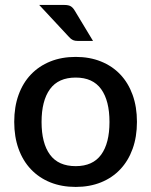

<svg xmlns="http://www.w3.org/2000/svg" viewBox="-20 -748 611 776"><path d="M286 -518Q342.5 -518 388.2 -499.5Q434 -481 466.2 -447Q498.5 -413 516 -364.5Q533.5 -316 533.5 -255.5Q533.5 -195 516 -146.5Q498.5 -98 466.2 -63.8Q434 -29.5 388.2 -11Q342.5 7.5 286 7.5Q229 7.5 183.2 -11Q137.5 -29.5 105 -63.8Q72.5 -98 55 -146.5Q37.5 -195 37.5 -255.5Q37.5 -316 55 -364.5Q72.5 -413 105 -447Q137.5 -481 183.2 -499.5Q229 -518 286 -518ZM286 -76.5Q355 -76.5 388.8 -122.8Q422.5 -169 422.5 -255Q422.5 -341 388.8 -387.8Q355 -434.5 286 -434.5Q216 -434.5 182 -387.8Q148 -341 148 -255Q148 -169 182 -122.8Q216 -76.5 286 -76.5ZM239.5 -728Q258 -728 267 -722Q276 -716 283 -703.5L356 -582.5H295Q282.5 -582.5 274.8 -586Q267 -589.5 259 -598.5L138.5 -728Z"/></svg>

Font: LatoLatin Semibold
Style: Regular
Weight: 600
Designer: Lukasz Dziedzic with Adam Twardoch and Botio Nikoltchev
Foundry: tyPoland Lukasz Dziedzic
Version: Version 2.015; 2015-08-06; http://www.latofonts.com/